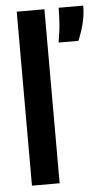

<svg xmlns="http://www.w3.org/2000/svg" viewBox="-51 -720 408 753"><g transform="rotate(-5 153.0 -343.0)"><path d="M44 0V-685H153V0ZM197 -550Q205 -595 207 -628.5Q209 -662 209 -686H306Q306 -655 298.5 -621.5Q291 -588 275 -550Z"/></g></svg>

Font: Bricolage Grotesque 96pt Medium
Style: Regular
Weight: 500
Designer: Mathieu Triay
Foundry: Atelier Triay
Version: Version 1.001; ttfautohint (v1.8.4.7-5d5b);gftools[0.9.33.de